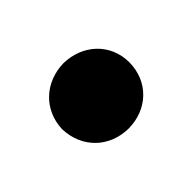

<svg xmlns="http://www.w3.org/2000/svg" viewBox="-53 -267 378 378"><g transform="rotate(-45 136.0 -78.0)"><path d="M136.4 12.8C188.2 12.4 229 -24.1 229.4 -78.8C229 -131.7 188.2 -168 136.4 -169C84.5 -168 44.4 -131.7 42.6 -78.8C44.4 -24.1 84.5 12.4 136.4 12.8Z"/></g></svg>

Font: Margiela Serif
Style: Bold
Weight: 700
Designer: Andreas Faust, Stefan Endress
Version: Version 1.002;FEAKit 1.0